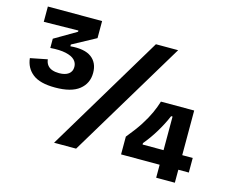

<svg xmlns="http://www.w3.org/2000/svg" viewBox="-103 -854 1262 1043"><g transform="rotate(15 528.0 -333.0)"><path d="M195 -291Q110 -291 69 -323Q28 -355 22 -410L118 -429Q120 -410 130 -397Q140 -384 157 -378Q174 -372 196 -372Q230 -372 249 -386Q268 -400 268 -426Q268 -449 252 -465Q236 -481 202 -488.5Q168 -496 115 -492V-544L238 -616V-623L44 -620V-706H349V-610L218 -539V-529Q297 -536 336 -507Q375 -478 375 -421Q375 -362 330.5 -326.5Q286 -291 195 -291ZM268 0 664 -660H789L392 0ZM636 -33V-133Q679 -185 704.5 -225Q730 -265 745.5 -299Q761 -333 771 -366H958V40H853V-304H845Q825 -257 797 -210.5Q769 -164 735 -123V-115H1017V-33Z"/></g></svg>

Font: Bricolage Grotesque 16pt SemiBold
Style: Regular
Weight: 600
Version: Version 1.001;gftools[0.9.33.dev8+g029e19f]